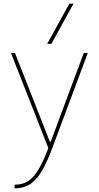

<svg xmlns="http://www.w3.org/2000/svg" viewBox="-20 -810 540 1050"><path d="M60 200Q108 200 140 176Q172 152 197.5 105Q223 58 248 -10V9L40 -520H62L253 -34H257L438 -520H460L267 -3Q242 65 214.5 115.5Q187 166 150.5 193Q114 220 60 220ZM261 -570H238L359 -790H382Z"/></svg>

Font: M PLUS Code Latin Thin
Style: Regular
Weight: 250
Designer: Coji Morishita
Foundry: UNDERFOREST DESIGN
Version: Version 1.002; ttfautohint (v1.8.3)